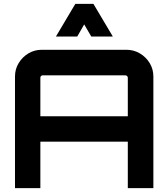

<svg xmlns="http://www.w3.org/2000/svg" viewBox="-20 -979 876 999"><path d="M58 0V-581Q58 -619 77 -650.5Q96 -682 127.5 -701Q159 -720 197 -720H638Q676 -720 708 -701Q740 -682 759 -650.5Q778 -619 778 -581V0H645V-242H190V0H58ZM190 -374H645V-575Q645 -580 641 -583.5Q637 -587 632 -587H202Q197 -587 193.5 -583.5Q190 -580 190 -575V-374ZM271 -789 372 -959H466L567 -789H455L418 -852L382 -789Z"/></svg>

Font: Orbitron
Style: Bold
Weight: 700
Designer: Matt McInerney
Foundry: The League of Moveable Type
Version: Version 2.001